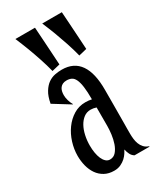

<svg xmlns="http://www.w3.org/2000/svg" viewBox="-184 -765 701 841"><g transform="rotate(-30 166.5 -344.0)"><path d="M121.1 -328.1 38.1 -379.4Q44.4 -414.1 57.4 -434.8Q70.3 -455.6 86.2 -466.6Q102.1 -477.5 119.9 -481Q137.7 -484.4 154.8 -484.4Q215.3 -484.4 245.4 -440.9Q275.4 -397.5 274.9 -312.5Q274.9 -268.1 274.7 -235.6Q274.4 -203.1 274.4 -180.2Q274.4 -157.2 274.2 -142.3Q273.9 -127.4 273.9 -117.9Q273.9 -108.4 273.9 -102.5Q273.9 -96.7 273.9 -91.8Q273.9 -79.6 275.4 -65.9Q276.9 -52.2 281.5 -39.8Q286.1 -27.3 295.2 -17.3Q304.2 -7.3 319.3 -2.4V0H243.7Q232.4 -6.8 226.6 -18.6Q220.7 -30.3 217.8 -44.4Q214.8 -38.6 208.5 -28.6Q202.1 -18.6 191.9 -9Q181.6 0.5 167.2 7.3Q152.8 14.2 133.8 14.2Q106 14.2 85.7 2.9Q65.4 -8.3 52.2 -27.3Q39.1 -46.4 32.7 -71Q26.4 -95.7 26.4 -122.1Q26.4 -155.8 36.9 -189.2Q47.4 -222.7 66.7 -249.3Q85.9 -275.9 112.8 -292.5Q139.6 -309.1 172.9 -309.1Q189.5 -309.1 204.6 -305.7Q204.6 -344.7 201.2 -369.6Q197.8 -394.5 190.9 -408.7Q184.1 -422.9 173.6 -428Q163.1 -433.1 149.4 -433.1Q137.7 -433.1 129.6 -429.2Q121.6 -425.3 116.5 -418.5Q111.3 -411.6 109.1 -402.6Q106.9 -393.6 106.9 -383.3Q106.9 -369.6 111.1 -355.5Q115.2 -341.3 122.1 -329.6ZM142.1 -37.6Q160.6 -37.6 172.6 -51.5Q184.6 -65.4 191.7 -85.9Q198.7 -106.4 201.7 -129.6Q204.6 -152.8 204.6 -171.4V-264.6Q190.4 -269.5 176.3 -269.5Q156.7 -269.5 141.6 -258.1Q126.5 -246.6 116.2 -228Q106 -209.5 100.6 -185.1Q95.2 -160.6 95.2 -135.3Q95.2 -115.7 98.1 -98.1Q101.1 -80.6 106.9 -67.1Q112.8 -53.7 121.6 -45.7Q130.4 -37.6 142.1 -37.6ZM157.7 -509.3 117.2 -499.5Q108.9 -532.7 96.9 -568.6Q85 -604.5 73.7 -634.3Q60.5 -668.9 46.4 -702.1H145.5Q147.5 -674.3 149.4 -643.1Q151.4 -616.2 153.3 -581.5Q155.3 -546.9 157.7 -509.3ZM293.5 -509.3 252.9 -499.5Q244.6 -532.7 232.7 -568.6Q220.7 -604.5 209.5 -634.3Q196.3 -668.9 182.1 -702.1H281.2Q283.2 -674.3 285.2 -643.1Q287.1 -616.2 289.1 -581.5Q291 -546.9 293.5 -509.3Z"/></g></svg>

Font: Smythe
Style: Regular
Weight: 400
Version: Version 1.000